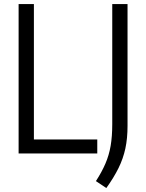

<svg xmlns="http://www.w3.org/2000/svg" viewBox="-20 -760 724 951"><path d="M72.2 0V-740H147.9V-69.1H461.8V0ZM506.7 171.3 455.1 137Q484.4 91.7 502.1 50.5Q519.9 9.2 528 -37.4Q536 -84.1 536 -145.6V-740H611.7V-136.5Q611.7 -74.7 601 -24.7Q590.2 25.4 567.1 72.4Q543.9 119.4 506.7 171.3Z"/></svg>

Font: Encode Sans Condensed Thin
Style: Regular
Weight: 100
Width: 3
Designer: Multiple Designers
Foundry: Impallari Type
Version: Version 3.002